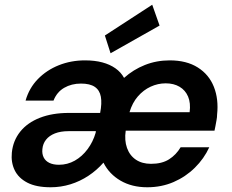

<svg xmlns="http://www.w3.org/2000/svg" viewBox="-20 -779 978 811"><path d="M194 12Q133 12 95.5 -7.5Q58 -27 42 -60Q26 -93 30 -134Q35 -185 65.5 -223Q96 -261 148.5 -281.5Q201 -302 271 -302H403Q411 -343 406 -370.5Q401 -398 380.5 -412Q360 -426 322 -426Q282 -426 251 -408Q220 -390 206 -354H88Q103 -407 140 -445Q177 -483 228.5 -503.5Q280 -524 339 -524Q380 -524 412 -515.5Q444 -507 467.5 -490.5Q491 -474 504 -450Q543 -485 592 -504.5Q641 -524 697 -524Q768 -524 815.5 -494Q863 -464 883.5 -412Q904 -360 897 -295Q897 -284 894.5 -271Q892 -258 890 -246.5Q888 -235 886 -227H511Q505 -186 516.5 -154Q528 -122 554 -104.5Q580 -87 618 -87Q664 -87 694 -106Q724 -125 743 -157H864Q842 -109 803 -70.5Q764 -32 713 -10Q662 12 602 12Q537 12 489 -16Q441 -44 417 -92Q389 -60 353.5 -36.5Q318 -13 277.5 -0.5Q237 12 194 12ZM229 -83Q265 -83 296 -100.5Q327 -118 350 -149Q373 -180 384 -218L385 -225H270Q236 -225 212 -215.5Q188 -206 174.5 -189Q161 -172 159 -149Q157 -129 164.5 -114Q172 -99 188.5 -91Q205 -83 229 -83ZM527 -305H781Q786 -344 774.5 -371Q763 -398 738.5 -412.5Q714 -427 680 -427Q647 -427 616.5 -413Q586 -399 562.5 -372Q539 -345 527 -305ZM447 -554 423 -629 623 -759 654 -671Z"/></svg>

Font: DM Sans 12pt SemiBold
Style: Italic
Weight: 600
Italic angle: -10°
Version: Version 4.004;gftools[0.9.30]